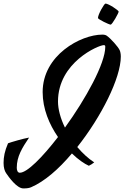

<svg xmlns="http://www.w3.org/2000/svg" viewBox="-120 -958 697 1076"><path d="M551 -676C543 -695 500 -743 478 -758C472 -762 464 -764 453 -764C333 -764 119 -649 119 -442C119 -348 156 -261 205 -190C117 -76 32 10 -9 10C-22 10 -26 -5 -26 -18C-26 -81 4 -129 43 -187C12 -182 -59 -161 -75 -155C-94 -111 -100 -78 -100 -45C-100 -18 -94 0 -86 12C-71 34 -26 98 11 98C34 98 46 95 55 91C129 59 208 -9 283 -98C318 -64 353 -40 378 -29C387 -33 398 -40 408 -48C374 -70 341 -101 313 -134C448 -304 557 -521 557 -641C557 -657 554 -669 551 -676ZM205 -389C205 -609 433 -705 461 -705C467 -705 470 -704 470 -696C470 -602 361 -405 244 -243C219 -294 205 -346 205 -389ZM545 -893C545 -900 488 -938 471 -938C464 -938 429 -877 429 -857C429 -850 491 -820 500 -820C509 -820 545 -885 545 -893Z"/></svg>

Font: Yesteryear
Style: Regular
Weight: 400
Designer: Astigmatic (AOETI)
Foundry: Astigmatic (AOETI)
Version: Version 1.000